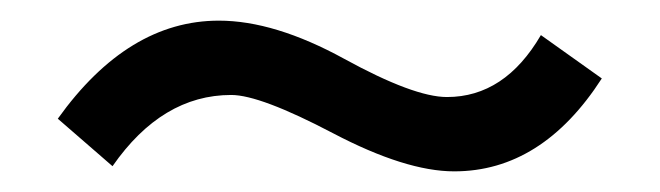

<svg xmlns="http://www.w3.org/2000/svg" viewBox="-20 -360 639 186"><path d="M204 -268Q137 -268 89 -199L36 -245Q104 -340 192 -340Q246 -340 313.5 -303Q381 -266 413 -266Q469 -266 504 -326L563 -284Q505 -194 420 -194Q373 -194 302.5 -231Q232 -268 204 -268Z"/></svg>

Font: Hind Mysuru
Style: Regular
Weight: 400
Designer: Manushi Parikh, Hitesh Malaviya
Foundry: Indian Type Foundry
Version: Version 0.703;PS 1.0;hotconv 1.0.86;makeotf.lib2.5.63406